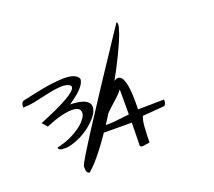

<svg xmlns="http://www.w3.org/2000/svg" viewBox="-115 -806 1091 979"><g transform="rotate(-20 431.0 -316.5)"><path d="M333.3 -445.7Q333.3 -409.6 267.3 -360.9Q250.8 -349.4 239.1 -340.4Q323.7 -339.2 340.2 -305.5Q343.6 -297.7 343.6 -289.2Q343.6 -280.8 338.4 -266.7Q333.3 -252.5 316.8 -233.3Q300.3 -214 276.9 -196Q228.1 -158.7 173.8 -144.2Q155.2 -139.4 143.9 -139.4Q132.6 -139.4 125.7 -139.7Q118.8 -140 111.3 -143.6Q103.7 -147.2 103.7 -155.7Q155.2 -167.1 194.4 -188.2Q233.6 -209.2 256.3 -232.1Q283.1 -260.4 283.1 -279Q283.1 -297.7 270 -304.3Q257 -310.9 236.4 -310.9Q184.1 -310.9 94.1 -273.6L70 -300.7Q278.3 -384.9 278.3 -421.6Q278.3 -437.3 239.1 -442.1Q198.6 -442.1 146.7 -430Q94.8 -418 66.6 -412.6Q38.4 -407.2 8.8 -407.2Q8.8 -435.5 24.6 -440.3Q53.5 -446.3 85.8 -453.5Q191.7 -477 255.3 -477Q318.9 -477 333.3 -445.7ZM214.8 19.5Q197.3 19.5 197.3 -11.7V-21.5Q211.9 -64.5 583 -621.1Q601.6 -649.4 604.5 -653.3Q609.4 -650.4 609.4 -639.6Q609.4 -628.9 597.7 -594.7Q585.9 -560.5 555.2 -496.1Q524.4 -431.6 481 -355Q437.5 -278.3 390.6 -205.1Q282.2 -37.1 214.8 19.5ZM516.1 -14Q502.6 -14 500.7 -21.6L503.2 -145.8H456.3L379.1 -146.4H332.8Q324.4 -146.4 316.1 -148.9Q307.7 -151.4 307.7 -162.1Q341.8 -204.7 374 -248Q476.2 -384.1 514.2 -384.1Q556.6 -384.1 556.6 -238.6Q556.6 -219.8 556 -198.4L698.2 -200.3Q698.2 -184 694 -176.5Q689.8 -169 686.6 -168.3L567.6 -158.9Q558.6 -134.5 556.6 -103.7Q553.4 -53.5 553.4 -19.7ZM503.2 -325.8Q489.1 -307 468.8 -289.1Q448.6 -271.2 429.3 -253.3Q410 -235.5 394.5 -217.3Q379.1 -199.1 375.2 -179.6Q379.7 -179.6 395.2 -179.6Q410.6 -179.6 439.6 -183.1Q468.5 -186.5 503.2 -190.3Z"/></g></svg>

Font: Architects Daughter
Style: Regular
Weight: 400
Designer: Kimberly Geswein
Foundry: Kimberly Geswein
Version: Version 1.003 2010